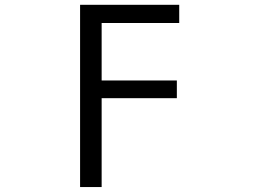

<svg xmlns="http://www.w3.org/2000/svg" viewBox="-20 -544 1040 783"><path d="M306.6 -524.4H710.9V-450.2H394.5V-215.8H701.2V-143.6H394.5V218.8H306.6Z"/></svg>

Font: Gen Shin Gothic Monospace Regular
Style: Regular
Weight: 400
Designer: [Source Han Sans]
Ryoko NISHIZUKA  (kana & ideographs); Paul D. Hunt (Latin, Greek & Cyrillic); Wenlong ZHANG  (bopomofo
Version: Version 1.002.20150607